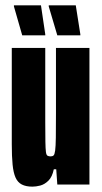

<svg xmlns="http://www.w3.org/2000/svg" viewBox="-20 -689 380 717"><path d="M101 8Q77 8 61.5 0Q46 -8 38 -26Q30 -44 27 -74.5Q24 -105 24 -150V-510H149V-233Q149 -186 149.5 -159.5Q150 -133 151.5 -121.5Q153 -110 157.5 -107.5Q162 -105 169 -105Q176 -105 180 -108.5Q184 -112 186 -127Q188 -142 188.5 -175Q189 -208 189 -266V-510H314V0H194L190 -57H181Q175 -28 160.5 -14Q146 0 130 4Q114 8 101 8ZM280 -557H194L162 -665V-669H263L280 -561ZM149 -557H63L32 -665V-669H133L149 -561Z"/></svg>

Font: Saira UltraCondensed Black
Style: Regular
Weight: 900
Width: 1
Designer: Hector Gatti with collaboration of the Omnibus-Type team
Foundry: Omnibus-Type
Version: Version 1.101